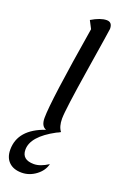

<svg xmlns="http://www.w3.org/2000/svg" viewBox="-201 -785 763 1160"><g transform="rotate(20 180.0 -205.0)"><path d="M102 316Q50 316 20.5 287.5Q-9 259 -9 208Q-9 78 153 22Q120 10 120 -43Q120 -151 201 -642L175 -692Q232 -726 272 -726Q308 -726 308 -683Q308 -677 264.5 -404Q221 -131 221 -75Q221 -24 243 4Q232 11 217 17Q77 92 77 177Q77 242 154 242Q195 242 246 209Q235 254 193 285Q151 316 102 316Z"/></g></svg>

Font: Lemonada Light
Style: Regular
Weight: 300
Designer: Mohamed Gaber (Arabic), Eduardo Tunni (Latin)
Foundry: Kief Type Foundry
Version: Version 4.004